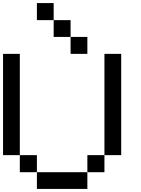

<svg xmlns="http://www.w3.org/2000/svg" viewBox="-20 -1243 929 1263"><path d="M222.7 0Q222.7 -27.3 222.7 -110.4Q305.7 -110.4 554.7 -110.4Q554.7 -83 554.7 0Q471.7 0 222.7 0ZM110.4 -110.4Q110.4 -138.7 110.4 -222.7Q138.7 -222.7 222.7 -222.7Q222.7 -194.3 222.7 -110.4Q194.3 -110.4 110.4 -110.4ZM554.7 -110.4Q554.7 -138.7 554.7 -222.7Q583 -222.7 667 -222.7Q667 -194.3 667 -110.4Q638.7 -110.4 554.7 -110.4ZM0 -222.7Q0 -388.7 0 -888.7Q27.3 -888.7 110.4 -888.7Q110.4 -721.7 110.4 -222.7Q83 -222.7 0 -222.7ZM667 -222.7Q667 -388.7 667 -888.7Q694.3 -888.7 777.3 -888.7Q777.3 -721.7 777.3 -222.7Q750 -222.7 667 -222.7ZM444.3 -888.7Q444.3 -917 444.3 -1000Q471.7 -1000 554.7 -1000Q554.7 -972.7 554.7 -888.7Q527.3 -888.7 444.3 -888.7ZM333 -1000Q333 -1027.3 333 -1110.4Q360.4 -1110.4 444.3 -1110.4Q444.3 -1083 444.3 -1000Q417 -1000 333 -1000ZM222.7 -1110.4Q222.7 -1138.7 222.7 -1222.7Q250 -1222.7 333 -1222.7Q333 -1194.3 333 -1110.4Q326.2 -1110.4 305.7 -1110.4Q284.2 -1110.4 222.7 -1110.4Z"/></svg>

Font: Ingsat TST_CRD
Style: Regular
Weight: 300
Designer: Tofik Waleny
Version: 1.0